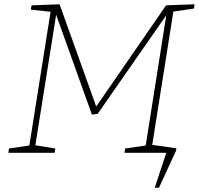

<svg xmlns="http://www.w3.org/2000/svg" viewBox="-20 -713 928 896"><path d="M885 -673 789 -659 690 -34 781 -20 779 0H561L564 -20L660 -34L756 -642L436 -182L409 -178L242 -644L145 -35L238 -20L235 0H19L22 -20L117 -34L216 -658L124 -668L127 -688L258 -693L429 -216L755 -688L888 -693ZM683 -38 803 -21 802 -11 722 163H702L756 0H678Z"/></svg>

Font: Bitter ExtraLight
Style: Italic
Weight: 200
Italic angle: -9°
Designer: Sol Matas, and Bitter project Authors
Foundry: Sol Matas
Version: Version 2.001